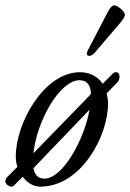

<svg xmlns="http://www.w3.org/2000/svg" viewBox="-42 -684 487 718"><path d="M386 -664C376 -664 368 -652 361 -639L286 -495C281 -485 281 -475 292 -475C300 -475 309 -482 315 -490L407 -598C419 -613 425 -622 425 -628C425 -643 396 -664 386 -664ZM391 -414C387 -414 383 -412 380 -409L342 -371C324 -397 295 -414 257 -414C123 -414 17 -224 17 -99C17 -85 19 -72 23 -60L-12 -25C-18 -20 -22 -12 -22 -5C-22 4 -9 14 2 14C6 14 7 13 9 11L43 -23C59 -1 83 14 108 14C262 14 362 -176 362 -296C362 -310 360 -323 357 -335L394 -373C401 -379 406 -390 405 -399C404 -407 401 -414 391 -414ZM255 -384C286 -384 297 -363 298 -332L83 -111C97 -238 184 -384 255 -384ZM124 -16C102 -16 88 -28 83 -55L293 -274C273 -162 193 -16 124 -16Z"/></svg>

Font: EB Garamond
Style: Italic
Weight: 400
Italic angle: -17.2°
Designer: Georg Duffner and Octavio Pardo
Foundry: Georg Duffner
Version: Version 1.000;PS 001.000;hotconv 1.0.88;makeotf.lib2.5.64775